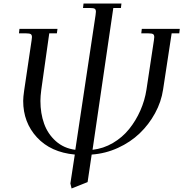

<svg xmlns="http://www.w3.org/2000/svg" viewBox="-20 -865 1034 1083"><path d="M86.9 -676.8 89.8 -702.1H304.2L300.8 -676.8H257.8L212.9 -358.9Q208 -322.3 208 -295.9Q208 -225.6 228.8 -167.5Q249.5 -109.4 294.9 -68.8Q340.3 -28.3 404.8 -20L519 -779.8Q521 -793.5 521 -798.8Q521 -811.5 514.2 -815.7Q507.3 -819.8 488.8 -819.8H448.2L451.2 -845.2H665L662.1 -819.8H619.1L502 -20Q563 -26.9 616.7 -58.3Q670.4 -89.8 708.5 -137.2Q746.6 -184.6 771.7 -241.7Q796.9 -298.8 806.2 -359.9L848.1 -637.2Q850.1 -650.9 850.1 -655.8Q850.1 -668.5 843.3 -672.6Q836.4 -676.8 817.9 -676.8H776.9L779.8 -702.1H994.1L991.2 -676.8H948.2L899.9 -359.9Q889.6 -290.5 854.7 -226.6Q819.8 -162.6 767.8 -112.8Q715.8 -63 645.3 -30.8Q574.7 1.5 497.1 6.8L474.1 162.1L383.8 198.2L377 169.9L401.9 6.8Q266.1 -5.9 188.5 -90.1Q110.8 -174.3 110.8 -295.9Q110.8 -317.4 116.2 -354L158.2 -637.2Q160.2 -650.9 160.2 -655.8Q160.2 -668.5 153.3 -672.6Q146.5 -676.8 127.9 -676.8Z"/></svg>

Font: Dihjauti S
Style: Bold Italic
Weight: 700
Italic angle: -9°
Designer: T. Christopher White
Version: Version 3.0.0